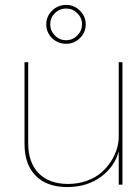

<svg xmlns="http://www.w3.org/2000/svg" viewBox="-20 -754 559 784"><path d="M254.9 9.8Q171.4 9.8 125.7 -36.4Q80.1 -82.5 80.1 -167V-500H95.2V-168.9Q95.2 -90.3 137.9 -46.6Q180.7 -2.9 257.8 -2.9Q299.3 -2.9 334.7 -15.9Q370.1 -28.8 393.6 -49.3Q417 -69.8 433.6 -95.7Q450.2 -121.6 457.5 -147Q464.8 -172.4 464.8 -195.8V-500H480V0H464.8V-136.2Q447.8 -72.3 390.9 -31.2Q334 9.8 254.9 9.8ZM168.9 -654.8Q168.9 -687 192.6 -710.4Q216.3 -733.9 250 -733.9Q282.7 -733.9 306.4 -710.4Q330.1 -687 330.1 -654.8Q330.1 -622.1 306.6 -598.6Q283.2 -575.2 250 -575.2Q216.3 -575.2 192.6 -598.4Q168.9 -621.6 168.9 -654.8ZM250 -589.8Q276.4 -589.8 295.7 -609.1Q314.9 -628.4 314.9 -654.8Q314.9 -681.2 295.7 -700.2Q276.4 -719.2 250 -719.2Q223.1 -719.2 204.1 -700.2Q185.1 -681.2 185.1 -654.8Q185.1 -628.4 204.1 -609.1Q223.1 -589.8 250 -589.8Z"/></svg>

Font: Human Sans Thin
Style: Regular
Weight: 100
Designer: Tim Radville
Foundry: Continuum
Version: Version 1.000;FEAKit 1.0